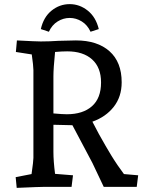

<svg xmlns="http://www.w3.org/2000/svg" viewBox="-20 -906 736 931"><path d="M56 -47 133 -62Q142 -125 142 -140V-566Q142 -586 134 -642L57 -654L62 -710Q155 -705 178 -705Q220 -705 263 -708Q321 -710 348 -710Q452 -710 511 -657.5Q570 -605 570 -507Q570 -437 531.5 -388Q493 -339 428 -316Q459 -255 492.5 -198Q526 -141 533 -131Q543 -114 581 -62L650 -56L643 0H483L428 -116L331 -299H324Q295 -299 239 -301V-170Q239 -125 247 -63L334 -56L327 0H197Q174 0 61 5ZM304 -352Q382 -352 426 -391Q470 -430 470 -506Q470 -579 426.5 -618Q383 -657 306 -657Q280 -657 247 -654Q239 -574 239 -536V-356Q283 -352 304 -352ZM318 -819Q287 -819 259.5 -802Q232 -785 217 -752L178 -765Q191 -823 230 -854.5Q269 -886 318 -886Q366 -886 405.5 -854.5Q445 -823 459 -765L419 -752Q404 -785 376.5 -802Q349 -819 318 -819Z"/></svg>

Font: Andada Pro Medium
Style: Regular
Weight: 500
Designer: Carolina Giovagnoli
Foundry: Huerta Tipografica
Version: Version 3.005; ttfautohint (v1.8.4)